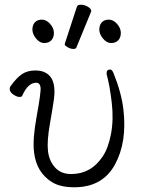

<svg xmlns="http://www.w3.org/2000/svg" viewBox="-20 -779 598 812"><path d="M294 13Q236 13 201 -8Q134 -49 124 -135Q117 -189 135.5 -289.5Q154 -390 151.5 -409.5Q149 -429 133 -429Q98 -429 74 -374Q72 -369 62 -369Q52 -369 37.5 -378.5Q23 -388 21.5 -398.5Q20 -409 25 -415Q50 -450 73 -465.5Q96 -481 130 -481Q164 -481 185 -463Q218 -435 208 -359Q204 -329 191 -255Q178 -181 183 -139.5Q188 -98 213 -70.5Q238 -43 281 -43Q365 -43 414 -117Q438 -152 449.5 -213Q461 -274 452.5 -346Q444 -418 431 -465V-468Q430 -485 446 -485Q454 -485 460 -470Q494 -386 502 -315Q518 -177 465.5 -82Q413 13 294 13ZM197 -608.5Q186 -597 167 -597Q148 -597 132.5 -616Q117 -635 117 -654Q117 -673 127.5 -684.5Q138 -696 157 -696Q176 -696 192 -678Q208 -660 208 -640Q208 -620 197 -608.5ZM303 -578Q301 -572 290 -572Q279 -572 266.5 -579Q254 -586 254 -590V-594L305 -750Q307 -759 322 -759Q337 -759 351.5 -750.5Q366 -742 366 -732Q366 -730 365 -729ZM480 -608.5Q469 -597 450 -597Q431 -597 415.5 -616Q400 -635 400 -654Q400 -673 410.5 -684.5Q421 -696 440 -696Q459 -696 475 -678Q491 -660 491 -640Q491 -620 480 -608.5Z"/></svg>

Font: LXGW WenKai TC Light
Style: Regular
Weight: 300
Designer: LXGW / Fontworks Inc.
Foundry: LXGW / Fontworks Inc.
Version: Version 1.330